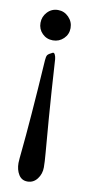

<svg xmlns="http://www.w3.org/2000/svg" viewBox="-78 -454 317 706"><g transform="rotate(10 81.0 -101.5)"><path d="M78.1 218.8Q56.6 218.8 45.4 200.7Q34.2 182.6 34.2 157.2Q34.2 147.5 38.6 105.5Q43 63.5 50.3 -28.8Q57.6 -121.1 64.5 -231.4Q65.4 -246.1 69.3 -251.5Q73.2 -256.8 87.9 -263.7Q92.8 -265.6 96.2 -258.8Q99.6 -252 100.6 -242.2Q108.4 -115.2 115.7 -22Q123 71.3 126 104Q128.9 136.7 128.9 157.2Q128.9 181.6 114.7 200.2Q100.6 218.8 78.1 218.8ZM40.5 -324.7Q24.4 -340.8 24.4 -364.3Q24.4 -387.7 40.5 -404.8Q56.6 -421.9 80.1 -421.9Q103.5 -421.9 120.1 -404.8Q136.7 -387.7 136.7 -364.3Q136.7 -340.8 120.1 -324.7Q103.5 -308.6 80.1 -308.6Q56.6 -308.6 40.5 -324.7Z"/></g></svg>

Font: Crimson Text
Style: Roman
Weight: 400
Version: Version 0.13